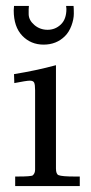

<svg xmlns="http://www.w3.org/2000/svg" viewBox="-20 -625 305 645"><path d="M26.1 -590.1 27.1 -605H77.1Q75.9 -596.9 76.3 -577Q76.7 -557.1 95.5 -541Q114.3 -524.9 139.9 -524.9Q165.5 -524.9 184.3 -542.7Q203.1 -560.5 203.1 -595L202.1 -605H227.1Q228 -597.9 228 -579.2Q228 -560.5 220 -538.8Q211.9 -517.1 198 -503.4Q169.4 -475.1 126.5 -475.1Q83.5 -475.1 54.8 -505Q26.1 -534.9 26.1 -590.1ZM27.1 -376Q101.3 -387.9 168 -406V-59.1Q168 -40 176.8 -36.6Q188.2 -32 230 -32H248V0H31V-32H40Q85.7 -32 90.3 -36.1Q97.9 -43.2 97.9 -54.9V-322Q97.9 -341.1 94.7 -347.5Q91.6 -354 80.3 -354Q69.1 -354 28.1 -345.9Z"/></svg>

Font: Linden Hill
Style: Regular
Weight: 400
Version: Version 1.202